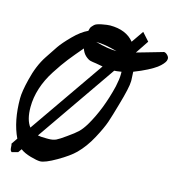

<svg xmlns="http://www.w3.org/2000/svg" viewBox="-103 -777 805 866"><g transform="rotate(15 299.5 -344.5)"><path d="M220.7 -544.9Q186.5 -504.9 164.1 -476.6Q141.6 -448.2 113.3 -404.3Q85 -360.4 70.8 -315.9Q56.6 -271.5 56.6 -227.5Q56.6 -168 80.1 -137.7L323.2 -488.3Q299.8 -493.2 291 -494.1Q274.4 -496.1 264.2 -498.5Q253.9 -501 240.7 -512.7Q227.5 -524.4 220.7 -544.9ZM366.2 -571.3Q306.6 -587.9 266.6 -587.9Q325.2 -571.3 366.2 -571.3ZM308.6 -675.8Q383.8 -675.8 420.9 -629.9L460 -686.5L493.2 -649.4L452.1 -587.9Q465.8 -591.8 496.6 -600.6Q527.3 -609.4 550.8 -616.2L574.2 -623Q582 -623 590.3 -614.7Q598.6 -606.4 598.6 -598.6Q598.6 -593.8 596.7 -587.9Q594.7 -582 586.4 -572.3Q578.1 -562.5 564.5 -552.2Q550.8 -542 524.4 -528.3Q498 -514.6 462.9 -501Q462.9 -494.1 463.9 -481.4Q464.8 -468.8 464.8 -462.9V-457Q464.8 -428.7 439.5 -341.8Q423.8 -286.1 413.1 -254.4Q402.3 -222.7 375.5 -172.9Q348.6 -123 313.5 -87.9Q288.1 -62.5 235.8 -32.2Q183.6 -2 161.1 -2Q146.5 -2 115.7 -10.7Q85 -19.5 67.4 -33.2L55.7 -16.6L27.3 -8.8Q19.5 -13.7 19 -27.3Q18.6 -41 16.6 -45.9L36.1 -74.2Q1 -147.5 1 -252.9Q1 -285.2 15.6 -343.8Q32.2 -413.1 64.5 -461.9Q86.9 -496.1 102.5 -519Q118.2 -542 152.8 -577.1Q187.5 -612.3 219.7 -627Q222.7 -640.6 225.1 -644.5Q227.5 -648.4 237.3 -658.2Q245.1 -666 271 -670.9Q296.9 -675.8 308.6 -675.8ZM122.1 -112.3Q134.8 -109.4 163.1 -109.4H171.9Q193.4 -109.4 207.5 -116.2Q221.7 -123 250 -143.6Q282.2 -166 296.9 -180.2Q311.5 -194.3 327.1 -219.7Q377 -303.7 404.3 -417Q412.1 -453.1 412.1 -474.6V-487.3Q386.7 -483.4 378.9 -483.4Z"/></g></svg>

Font: Shelly2023
Style: Regular
Weight: 400
Version: Version 0.2